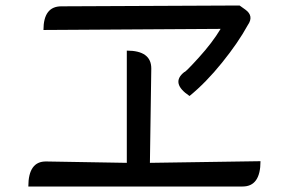

<svg xmlns="http://www.w3.org/2000/svg" viewBox="-20 -712 1040 698"><path d="M872 -677Q904 -654 881 -621Q846 -557 787 -484Q729 -412 669 -363Q599 -410 650 -450Q654 -449 703 -503Q752 -557 782 -607L138 -603Q138 -689 203 -689L851 -692ZM441 -528Q530 -528 530 -463L525 -120L927 -126Q927 -34 862 -34H83Q83 -126 148 -125L441 -120V-528Z"/></svg>

Font: Swei Toothpaste CJK TC
Style: Regular
Weight: 400
Version: Version 1.0